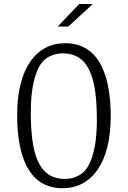

<svg xmlns="http://www.w3.org/2000/svg" viewBox="-20 -962 660 991"><path d="M303 9.5C452.5 9.5 551.5 -120.5 551.5 -360.5C551.5 -547 505 -739 316.5 -739C167 -739 68.5 -609 68.5 -369C68.5 -182.5 114.5 9.5 303 9.5ZM139 -383.5C139 -560 183 -627 204 -648C226 -669.5 259.5 -686.5 304 -686.5C444 -686.5 480 -550.5 480 -342C480 -165.5 436 -98.5 415 -77.5C393 -56 359.5 -38.5 315 -38.5C175 -38.5 139 -175 139 -383.5ZM278 -825 389 -941.5H459L332.5 -825Z"/></svg>

Font: Monaspace Argon ExtraLight
Style: Regular
Weight: 200
Designer: Riley Cran & the Lettermatic Team
Foundry: Lettermatic
Version: Version 1.000 (Monaspace Argon)